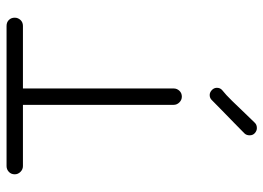

<svg xmlns="http://www.w3.org/2000/svg" viewBox="-129 -446 804 586"><g transform="rotate(-90 273.0 -153.0)"><path d="M271 0Q261 0 253.5 -7.5Q246 -15 246 -25V-485H59Q49 -485 41.5 -492.5Q34 -500 34 -510Q34 -521 41.5 -528Q49 -535 59 -535H487Q498 -535 505 -528Q512 -521 512 -510Q512 -500 505 -492.5Q498 -485 487 -485H296V-25Q296 -15 289 -7.5Q282 0 271 0ZM291 123Q277 134 258 153.5Q239 173 221 192Q203 211 191 223Q185 229 175 229Q167 229 160 223Q153 217 153 207Q153 197 159 191Q171 179 190 160.5Q209 142 228.5 123Q248 104 261 91Q267 85 276 85Q284 85 291 91.5Q298 98 298 107Q298 117 291 123Z"/></g></svg>

Font: Hubballi
Style: Regular
Weight: 400
Designer: Erin McLaughlin
Version: Version 1.000; ttfautohint (v1.8.3)